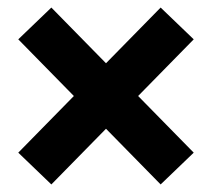

<svg xmlns="http://www.w3.org/2000/svg" viewBox="-20 -590 570 513"><path d="M117.2 -97.2 28.8 -182.1 409.2 -569.8 497.6 -484.9ZM409.2 -97.2 28.8 -484.9 117.2 -569.8 497.6 -182.1Z"/></svg>

Font: Roboto ExtraBold
Style: Regular
Weight: 800
Designer: Christian Robertson
Foundry: Google
Version: Version 3.009; 2024